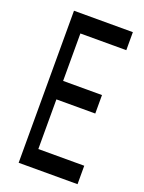

<svg xmlns="http://www.w3.org/2000/svg" viewBox="-131 -739 600 802"><g transform="rotate(20 169.0 -338.0)"><path d="M113.3 -82H317.4V0H55.7V-675.8H317.4V-595.7H113.3V-384.8H286.1V-302.7H113.3Z"/></g></svg>

Font: Vancouver Drive
Style: Regular
Weight: 400
Designer: Valery Zaveryaev
Foundry: Cyreal (www.cyreal.org)
Version: Version 1.06